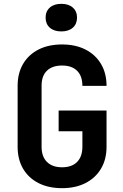

<svg xmlns="http://www.w3.org/2000/svg" viewBox="-20 -972 640 1002"><path d="M304 10Q233 10 181 -16.5Q129 -43 100.5 -91.5Q72 -140 72 -206V-524Q72 -590 100.5 -638.5Q129 -687 181 -713.5Q233 -740 304 -740Q374 -740 426 -713.5Q478 -687 507 -638.5Q536 -590 536 -524H410Q410 -575 382.5 -602.5Q355 -630 304 -630Q253 -630 225 -603Q197 -576 197 -525V-206Q197 -155 225 -127Q253 -99 304 -99Q355 -99 382.5 -127Q410 -155 410 -206V-287H286V-395H536V-206Q536 -140 507 -91.5Q478 -43 426 -16.5Q374 10 304 10ZM300 -808Q262 -808 240 -827.5Q218 -847 218 -880Q218 -913 240 -932.5Q262 -952 300 -952Q338 -952 360 -932.5Q382 -913 382 -880Q382 -847 360 -827.5Q338 -808 300 -808Z"/></svg>

Font: JetBrains Mono NL
Style: Bold
Weight: 700
Monospace: yes
Designer: Philipp Nurullin, Konstantin Bulenkov
Foundry: JetBrains
Version: Version 2.305; ttfautohint (v1.8.4.7-5d5b)